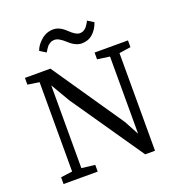

<svg xmlns="http://www.w3.org/2000/svg" viewBox="-132 -830 855 935"><g transform="rotate(-20 295.5 -362.5)"><path d="M357 -613Q325 -613 291.5 -644Q258 -675 237 -675Q230 -675 223.5 -673.5Q217 -672 212 -668.5Q207 -665 203 -662Q199 -659 195 -653Q191 -647 189 -644.5Q187 -642 184 -636L180 -630L148 -650Q157 -677 184.5 -701Q212 -725 248 -725Q280 -725 312 -694Q344 -663 363 -663Q370 -663 376 -664.5Q382 -666 387 -669.5Q392 -673 395.5 -676Q399 -679 403 -685Q407 -691 408.5 -693Q410 -695 414 -702L417 -709L449 -689Q438 -656 414.5 -634.5Q391 -613 357 -613ZM38 0V-35L98 -43V-506L38 -515V-550H170L422 -182L463 -106V-506L399 -515V-550H572V-515L512 -506V0H461L204 -373L146 -472V-43L215 -35V0Z"/></g></svg>

Font: Aikya
Style: Regular
Weight: 400
Designer: Neelakash Kshetrimayum (Latin subset based on Merriweather by Eben Sorkin)
Foundry: Brand New Type
Version: Version 1.00 b005